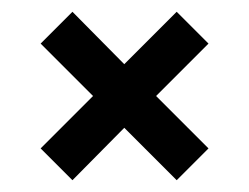

<svg xmlns="http://www.w3.org/2000/svg" viewBox="-20 -575 423 326"><path d="M103 -269 49 -323 138 -412 49 -501 103 -555 191 -466 280 -555 334 -501 245 -412 334 -323 280 -269 191 -358Z"/></svg>

Font: Oswald
Style: Regular
Weight: 400
Designer: Vernon Adams
Foundry: Vernon Adams
Version: Version 4.103; ttfautohint (v1.8.3)